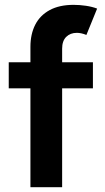

<svg xmlns="http://www.w3.org/2000/svg" viewBox="-20 -784 441 804"><path d="M16.6 -523.4H107.4V-587.9Q107.4 -640.6 127.4 -680.2Q147.5 -719.7 188 -741.7Q228.5 -763.7 288.1 -763.7Q313.5 -763.7 339.8 -759.8Q366.2 -755.9 386.7 -748L341.8 -637.7Q319.8 -646.5 301.8 -646.5Q274.4 -646.5 257.3 -629.6Q240.2 -612.8 240.2 -580.1V-523.4H369.1V-414.1H240.2V0H107.4V-414.1H16.6Z"/></svg>

Font: Reddit Sans Fudge
Style: Bold
Weight: 700
Designer: Stephen Hutchings
Foundry: Reddit
Version: Version 1.013